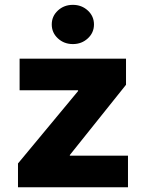

<svg xmlns="http://www.w3.org/2000/svg" viewBox="-20 -788 614 808"><path d="M55.7 0V-100.1L308.6 -404.8V-408.2H62.5V-541H510.3V-431.2L273.9 -135.7V-132.8H518.6V0ZM286.6 -602.5Q249.5 -602.5 223.6 -626.5Q197.8 -650.4 197.8 -685.1Q197.8 -719.7 223.6 -743.7Q249.5 -767.6 286.6 -767.6Q323.7 -767.6 349.6 -743.7Q375.5 -719.7 375.5 -685.1Q375.5 -650.4 349.6 -626.5Q323.7 -602.5 286.6 -602.5Z"/></svg>

Font: Inter 17pt ExtraBold
Style: Regular
Weight: 800
Version: Version 4.001;git-66647c0bb